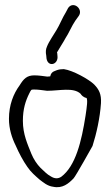

<svg xmlns="http://www.w3.org/2000/svg" viewBox="-20 -742 448 772"><path d="M43 -157C56 -127 73 -95 90 -71C105 -49 121 -36 139 -20C154 -9 170 6 194 9C231 17 256 -4 276 -25C284 -33 352 -155 352 -155C368 -205 382 -268 386 -327C388 -364 378 -382 359 -402C338 -423 273 -459 237 -464H236C226 -464 218 -463 209 -460L199 -456C190 -453 184 -446 182 -435C179 -435 174 -434 170 -434C154 -436 136 -439 118 -439C88 -439 75 -425 59 -399C34 -365 16 -320 16 -264C16 -224 28 -187 43 -157ZM98 -367C106 -382 104 -382 118 -382C135 -382 151 -379 169 -377H170C219 -377 275 -392 304 -365C307 -360 314 -351 328 -348C330 -345 331 -337 330 -324C329 -312 327 -296 324 -277C308 -174 284 -74 226 -31C212 -22 198 -24 184 -33C170 -40 156 -55 143 -67C129 -81 115 -102 106 -124C91 -162 72 -202 72 -256C72 -304 83 -337 98 -367ZM167 -507C173 -470 216 -482 211 -518L210 -529L209 -531C216 -544 236 -574 243 -588C256 -607 269 -639 283 -659L296 -677C317 -705 275 -740 254 -710L245 -693C231 -671 219 -640 207 -621C199 -607 176 -574 169 -555C164 -544 163 -533 166 -518Z"/></svg>

Font: Stray Cat
Style: BdCn
Weight: 700
Version: Version 1.0